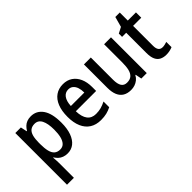

<svg xmlns="http://www.w3.org/2000/svg" viewBox="-66 -1233 2046 2046"><g transform="rotate(-45 957.0 -210.0)"><path d="M312 -549Q397 -549 446.5 -479Q496 -409 496 -270Q496 -180 473 -117.5Q450 -55 409 -22.5Q368 10 312 10Q279 10 252.5 0Q226 -10 207 -27.5Q188 -45 174 -68H169Q171 -48 172.5 -25.5Q174 -3 174 15V240H70V-539H154L169 -467H174Q189 -492 208 -510.5Q227 -529 253 -539Q279 -549 312 -549ZM284 -464Q245 -464 220.5 -445Q196 -426 185 -386.5Q174 -347 174 -287V-268Q174 -205 184.5 -162Q195 -119 219.5 -97.5Q244 -76 286 -76Q321 -76 344 -99.5Q367 -123 378 -166.5Q389 -210 389 -271Q389 -363 363.5 -413.5Q338 -464 284 -464Z M796 -549Q859 -549 903.5 -518.5Q948 -488 972 -434Q996 -380 996 -307V-247H690Q692 -162 725.5 -118Q759 -74 823 -74Q865 -74 900 -83.5Q935 -93 972 -112V-26Q937 -8 900 1Q863 10 815 10Q742 10 690.5 -22.5Q639 -55 612 -117Q585 -179 585 -266Q585 -357 610.5 -420Q636 -483 683.5 -516Q731 -549 796 -549ZM797 -469Q751 -469 723.5 -432Q696 -395 692 -324H895Q895 -366 884.5 -398.5Q874 -431 852 -450Q830 -469 797 -469Z M1512 -539V0H1430L1416 -71H1411Q1397 -44 1374.5 -26Q1352 -8 1325 1Q1298 10 1268 10Q1214 10 1177.5 -12Q1141 -34 1122.5 -77.5Q1104 -121 1104 -187V-539H1208V-205Q1208 -140 1228.5 -108Q1249 -76 1292 -76Q1337 -76 1362 -97.5Q1387 -119 1397.5 -160.5Q1408 -202 1408 -263V-539Z M1827 -75Q1844 -75 1861.5 -79Q1879 -83 1894 -88V-9Q1876 -1 1851 4.5Q1826 10 1799 10Q1758 10 1726.5 -5.5Q1695 -21 1678 -57Q1661 -93 1661 -154V-459H1599V-508L1666 -543L1698 -660H1765V-539H1888V-459H1765V-158Q1765 -116 1781 -95.5Q1797 -75 1827 -75Z"/></g></svg>

Font: Noto Sans Display SemiCondensed Medium
Style: Regular
Weight: 500
Width: 4
Designer: Monotype Design Team
Foundry: Monotype Imaging Inc.
Version: Version 2.003